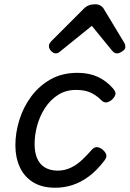

<svg xmlns="http://www.w3.org/2000/svg" viewBox="-20 -860 607 899"><path d="M239 19Q176 19 134.5 -7Q93 -33 72.5 -78Q52 -123 52 -180Q52 -238 70.5 -298Q89 -358 126 -408Q163 -458 217 -488.5Q271 -519 343 -519Q396 -519 437 -500.5Q478 -482 510 -445Q524 -428 520 -416Q516 -404 504 -393Q491 -382 478 -380.5Q465 -379 452 -393Q431 -414 404 -426.5Q377 -439 336 -439Q288 -439 251.5 -415.5Q215 -392 190.5 -354Q166 -316 154 -272Q142 -228 142 -185Q142 -147 153.5 -119.5Q165 -92 188.5 -77Q212 -62 248 -61Q283 -61 312 -75Q341 -89 365 -112Q389 -135 411 -160Q424 -174 439 -170.5Q454 -167 464 -156Q476 -145 478 -133.5Q480 -122 468 -107Q432 -60 394 -32.5Q356 -5 317.5 7Q279 19 239 19ZM242 -610Q230 -610 219.5 -621Q209 -632 209 -644Q209 -652 212.5 -657Q216 -662 220 -667L371 -818Q383 -830 396 -835Q409 -840 426 -840Q440 -840 451 -833.5Q462 -827 468 -815L561 -661Q565 -654 566 -649.5Q567 -645 567 -640Q567 -629 552.5 -619.5Q538 -610 529 -610Q519 -610 513.5 -614.5Q508 -619 503 -625L410 -739L269 -625Q263 -620 256.5 -615Q250 -610 242 -610Z"/></svg>

Font: Playwrite IS
Style: Regular
Weight: 400
Designer: Veronika Burian, José Scaglione
Foundry: TypeTogether
Version: Version 1.002